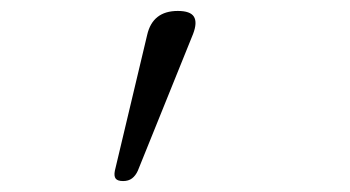

<svg xmlns="http://www.w3.org/2000/svg" viewBox="-20 -741 640 351"><path d="M205 -410Q195 -410 191.5 -414.5Q188 -419 190 -429L249 -677Q254 -699 268 -710Q282 -721 305 -721Q328 -721 334.5 -710.5Q341 -700 333 -679L232 -429Q228 -420 221.5 -415Q215 -410 205 -410Z"/></svg>

Font: Maple Mono NL Thin
Style: Regular
Weight: 250
Monospace: yes
Designer: subframe7536
Version: Version 7.000